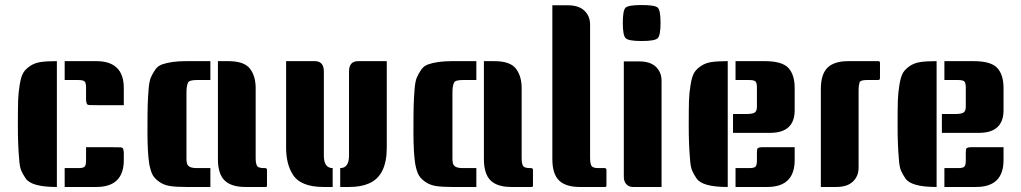

<svg xmlns="http://www.w3.org/2000/svg" viewBox="-20 -743 4056 763"><path d="M206 0H204Q105 0 82 -34Q71 -50 64.5 -65Q58 -80 56 -112Q51 -170 51 -241Q51 -312 52 -343.5Q53 -375 58.5 -407.5Q64 -440 73 -454.5Q82 -469 100 -481Q118 -493 142 -496.5Q166 -500 204 -500H206ZM322 -158Q389 -158 424 -158Q459 -158 460 -157.5Q461 -157 463.5 -156.5Q466 -156 467 -155Q468 -154 469 -152.5Q470 -151 470 -148Q472 -141 472 -137V-107Q472 0 363 0H237V-75H291Q312 -75 317 -81.5Q322 -88 322 -105ZM237 -500H363Q472 -500 472 -393V-325Q405 -325 370 -325Q335 -325 334 -325.5Q333 -326 330.5 -326.5Q328 -327 327 -328Q326 -329 325 -330.5Q324 -332 324 -334Q322 -342 322 -346V-395Q322 -412 317 -418.5Q312 -425 291 -425H237Z M816 -425H762Q731 -425 727 -414Q721 -401 721 -377V-123Q721 -121 721 -111Q721 -101 723 -94Q727 -75 762 -75H816V0H719Q681 0 657 -3.5Q633 -7 615 -19Q597 -31 588 -45.5Q579 -60 573 -92Q566 -137 566 -218Q566 -299 567 -327.5Q568 -356 570.5 -388Q573 -420 579.5 -435Q586 -450 596.5 -465.5Q607 -481 624 -487Q661 -500 719 -500H816ZM1041 -7Q1041 0 1037 0H955Q899 0 872.5 -26Q846 -52 846 -111V-500H887Q950 -500 973 -470.5Q996 -441 996 -393V-113Q996 -82 1009 -78Q1016 -75 1028 -75H1033Q1041 -75 1041 -68Z M1517 -500V-156Q1517 -44 1446 -14Q1415 0 1368 0H1332V-75Q1367 -75 1367 -125V-459Q1367 -500 1403 -500ZM1117 -500H1231Q1267 -500 1267 -459V-125Q1267 -75 1302 -75V0H1266Q1172 0 1142 -52Q1117 -93 1117 -156Z M1873 -425H1819Q1788 -425 1784 -414Q1778 -401 1778 -377V-123Q1778 -121 1778 -111Q1778 -101 1780 -94Q1784 -75 1819 -75H1873V0H1776Q1738 0 1714 -3.5Q1690 -7 1672 -19Q1654 -31 1645 -45.5Q1636 -60 1630 -92Q1623 -137 1623 -218Q1623 -299 1624 -327.5Q1625 -356 1627.5 -388Q1630 -420 1636.5 -435Q1643 -450 1653.5 -465.5Q1664 -481 1681 -487Q1718 -500 1776 -500H1873ZM2098 -7Q2098 0 2094 0H2012Q1956 0 1929.5 -26Q1903 -52 1903 -111V-500H1944Q2007 -500 2030 -470.5Q2053 -441 2053 -393V-113Q2053 -82 2066 -78Q2073 -75 2085 -75H2090Q2098 -75 2098 -68Z M2390 -7Q2390 0 2385 0H2284Q2228 0 2201.5 -26Q2175 -52 2175 -111V-722H2236Q2280 -722 2302.5 -700.5Q2325 -679 2325 -645V-113Q2325 -82 2338 -78Q2345 -75 2357 -75H2382Q2390 -75 2390 -68Z M2459 -499H2520Q2564 -499 2586.5 -477.5Q2609 -456 2609 -422V0H2495Q2479 0 2469 -11Q2459 -22 2459 -40ZM2466 -712.5Q2477 -723 2530 -723Q2583 -723 2594 -712.5Q2605 -702 2605 -652Q2605 -602 2593.5 -591Q2582 -580 2530 -580Q2478 -580 2466.5 -591Q2455 -602 2455 -652Q2455 -702 2466 -712.5Z M2872 0H2870Q2771 0 2748 -34Q2737 -50 2730.5 -65Q2724 -80 2722 -112Q2717 -170 2717 -241Q2717 -312 2718 -343.5Q2719 -375 2724.5 -407.5Q2730 -440 2739 -454.5Q2748 -469 2766 -481Q2784 -493 2808 -496.5Q2832 -500 2870 -500H2872ZM3138 -158V-107Q3138 0 3029 0H2903V-75H2957Q2978 -75 2983 -81.5Q2988 -88 2988 -105V-137Q2988 -152 2991.5 -154Q2995 -156 2996 -156.5Q2997 -157 3001.5 -157.5Q3006 -158 3008 -158Q3073 -158 3138 -158ZM2903 -500H3019Q3088 -500 3113 -473Q3138 -446 3138 -393V-305Q3138 -215 3040 -215H2893V-290H2947Q2971 -290 2979.5 -296Q2988 -302 2988 -319V-395Q2988 -412 2983 -418.5Q2978 -425 2957 -425H2903Z M3351 -500H3471Q3477 -500 3477 -493V-432Q3477 -425 3469 -425H3424Q3400 -425 3396 -416Q3392 -403 3392 -387V-77Q3392 -43 3369.5 -21.5Q3347 0 3303 0H3242V-389Q3242 -448 3268.5 -474Q3295 -500 3351 -500Z M3702 0H3700Q3601 0 3578 -34Q3567 -50 3560.5 -65Q3554 -80 3552 -112Q3547 -170 3547 -241Q3547 -312 3548 -343.5Q3549 -375 3554.5 -407.5Q3560 -440 3569 -454.5Q3578 -469 3596 -481Q3614 -493 3638 -496.5Q3662 -500 3700 -500H3702ZM3968 -158V-107Q3968 0 3859 0H3733V-75H3787Q3808 -75 3813 -81.5Q3818 -88 3818 -105V-137Q3818 -152 3821.5 -154Q3825 -156 3826 -156.5Q3827 -157 3831.5 -157.5Q3836 -158 3838 -158Q3903 -158 3968 -158ZM3733 -500H3849Q3918 -500 3943 -473Q3968 -446 3968 -393V-305Q3968 -215 3870 -215H3723V-290H3777Q3801 -290 3809.5 -296Q3818 -302 3818 -319V-395Q3818 -412 3813 -418.5Q3808 -425 3787 -425H3733Z"/></svg>

Font: Keania One
Style: Regular
Weight: 400
Designer: Julia Petretta
Foundry: Julia Petretta
Version: Version 1.003